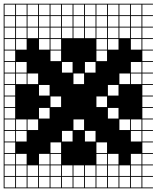

<svg xmlns="http://www.w3.org/2000/svg" viewBox="-20 -900 852 1045"><path d="M0 125V-879.8H812.5V-875H754.8V-817.3H812.5V-812.5H754.8V-754.8H812.5V-750H754.8V-692.3H812.5V-687.5H754.8V-629.8H812.5V-625H754.8V-567.3H812.5V-562.5H754.8V-504.8H812.5V-500H754.8V-442.3H812.5V-437.5H754.8V-379.8H812.5V-375H754.8V-317.3H812.5V-312.5H754.8V-254.8H812.5V-250H754.8V-192.3H812.5V-187.5H754.8V-129.8H812.5V-125H754.8V-67.3H812.5V-62.5H754.8V-4.8H812.5V0H754.8V57.7H812.5V62.5H754.8V120.2H812.5V125ZM692.3 -817.3H750V-875H692.3ZM129.8 -817.3H187.5V-875H129.8ZM629.8 -817.3H687.5V-875H629.8ZM567.3 -817.3H625V-875H567.3ZM504.8 -817.3H562.5V-875H504.8ZM192.3 -817.3H250V-875H192.3ZM442.3 -817.3H500V-875H442.3ZM4.8 -817.3H62.5V-875H4.8ZM67.3 -817.3H125V-875H67.3ZM379.8 -817.3H437.5V-875H379.8ZM317.3 -817.3H375V-875H317.3ZM254.8 -817.3H312.5V-875H254.8ZM692.3 -754.8H750V-812.5H692.3ZM629.8 -754.8H687.5V-812.5H629.8ZM129.8 -754.8H187.5V-812.5H129.8ZM567.3 -754.8H625V-812.5H567.3ZM192.3 -754.8H250V-812.5H192.3ZM504.8 -754.8H562.5V-812.5H504.8ZM442.3 -754.8H500V-812.5H442.3ZM254.8 -754.8H312.5V-812.5H254.8ZM4.8 -754.8H62.5V-812.5H4.8ZM379.8 -754.8H437.5V-812.5H379.8ZM67.3 -754.8H125V-812.5H67.3ZM317.3 -754.8H375V-812.5H317.3ZM317.3 -692.3H375V-750H317.3ZM67.3 -692.3H125V-750H67.3ZM379.8 -692.3H437.5V-750H379.8ZM442.3 -692.3H500V-750H442.3ZM4.8 -692.3H62.5V-750H4.8ZM254.8 -692.3H312.5V-750H254.8ZM504.8 -692.3H562.5V-750H504.8ZM567.3 -692.3H625V-750H567.3ZM129.8 -692.3H187.5V-750H129.8ZM629.8 -692.3H687.5V-750H629.8ZM692.3 -692.3H750V-750H692.3ZM192.3 -692.3H250V-750H192.3ZM312.5 -687.5H254.8V-629.8H312.5ZM504.8 -629.8H562.5V-687.5H504.8ZM192.3 -629.8H250V-687.5H192.3ZM692.3 -629.8H750V-687.5H692.3ZM4.8 -629.8H62.5V-687.5H4.8ZM567.3 -629.8H625V-687.5H567.3ZM67.3 -629.8H125V-687.5H67.3ZM504.8 -567.3H562.5V-625H504.8ZM4.8 -567.3H62.5V-625H4.8ZM254.8 -567.3H312.5V-625H254.8ZM4.8 -504.8H62.5V-562.5H4.8ZM692.3 -504.8H750V-562.5H692.3ZM442.3 -504.8H500V-562.5H442.3ZM67.3 -504.8H125V-562.5H67.3ZM317.3 -504.8H375V-562.5H317.3ZM67.3 -442.3H125V-500H67.3ZM629.8 -442.3H687.5V-500H629.8ZM379.8 -442.3H437.5V-500H379.8ZM692.3 -442.3H750V-500H692.3ZM129.8 -442.3H187.5V-500H129.8ZM4.8 -442.3H62.5V-500H4.8ZM567.3 -379.8H625V-437.5H567.3ZM4.8 -379.8H62.5V-437.5H4.8ZM192.3 -379.8H250V-437.5H192.3ZM254.8 -317.3H312.5V-375H254.8ZM4.8 -317.3H62.5V-375H4.8ZM504.8 -317.3H562.5V-375H504.8ZM4.8 -254.8H62.5V-312.5H4.8ZM567.3 -254.8H625V-312.5H567.3ZM192.3 -254.8H250V-312.5H192.3ZM629.8 -192.3H687.5V-250H629.8ZM67.3 -192.3H125V-250H67.3ZM4.8 -192.3H62.5V-250H4.8ZM379.8 -192.3H437.5V-250H379.8ZM692.3 -192.3H750V-250H692.3ZM129.8 -192.3H187.5V-250H129.8ZM692.3 -129.8H750V-187.5H692.3ZM4.8 -129.8H62.5V-187.5H4.8ZM67.3 -129.8H125V-187.5H67.3ZM442.3 -129.8H500V-187.5H442.3ZM317.3 -129.8H375V-187.5H317.3ZM254.8 -67.3H312.5V-125H254.8ZM4.8 -67.3H62.5V-125H4.8ZM504.8 -67.3H562.5V-125H504.8ZM504.8 -4.8H562.5V-62.5H504.8ZM192.3 -4.8H250V-62.5H192.3ZM567.3 -4.8H625V-62.5H567.3ZM67.3 -4.8H125V-62.5H67.3ZM4.8 -4.8H62.5V-62.5H4.8ZM692.3 -4.8H750V-62.5H692.3ZM254.8 -4.8H312.5V-62.5H254.8ZM504.8 57.7H562.5V0H504.8ZM567.3 57.7H625V0H567.3ZM442.3 57.7H500V0H442.3ZM67.3 57.7H125V0H67.3ZM379.8 57.7H437.5V0H379.8ZM629.8 57.7H687.5V0H629.8ZM192.3 57.7H250V0H192.3ZM317.3 57.7H375V0H317.3ZM692.3 57.7H750V0H692.3ZM129.8 57.7H187.5V0H129.8ZM254.8 57.7H312.5V0H254.8ZM4.8 57.7H62.5V0H4.8ZM67.3 120.2H125V62.5H67.3ZM567.3 120.2H625V62.5H567.3ZM442.3 120.2H500V62.5H442.3ZM379.8 120.2H437.5V62.5H379.8ZM629.8 120.2H687.5V62.5H629.8ZM317.3 120.2H375V62.5H317.3ZM129.8 120.2H187.5V62.5H129.8ZM692.3 120.2H750V62.5H692.3ZM254.8 120.2H312.5V62.5H254.8ZM192.3 120.2H250V62.5H192.3ZM4.8 120.2H62.5V62.5H4.8ZM504.8 120.2H562.5V62.5H504.8Z"/></svg>

Font: Yarndings 12 Charted
Style: Regular
Weight: 400
Designer: Sarah Cadigan-Fried
Version: Version 1.000; ttfautohint (v1.8.4.7-5d5b)